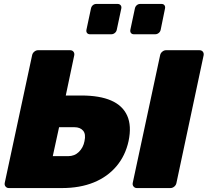

<svg xmlns="http://www.w3.org/2000/svg" viewBox="-20 -955 1054 975"><path d="M25 0Q15 0 8.5 -7.5Q2 -15 4 -26L143 -674Q145 -685 154 -692.5Q163 -700 173 -700H336Q347 -700 353 -692.5Q359 -685 357 -674L314 -470H393Q486 -470 544.5 -444.5Q603 -419 626 -367.5Q649 -316 633 -239Q617 -165 571.5 -111Q526 -57 456 -28.5Q386 0 294 0ZM248 -162H326Q359 -162 381 -184Q403 -206 409 -238Q417 -274 402 -291.5Q387 -309 358 -309H280ZM675 0Q665 0 658.5 -7.5Q652 -15 654 -26L793 -674Q795 -685 804 -692.5Q813 -700 823 -700H993Q1004 -700 1010 -692.5Q1016 -685 1014 -674L876 -26Q874 -15 865 -7.5Q856 0 845 0ZM660 -781Q650 -781 645 -787.5Q640 -794 642 -804L665 -912Q667 -922 674.5 -928.5Q682 -935 692 -935H800Q810 -935 815 -928.5Q820 -922 818 -912L796 -804Q794 -794 786 -787.5Q778 -781 768 -781ZM437 -781Q427 -781 422 -787.5Q417 -794 419 -804L442 -912Q444 -922 451.5 -928.5Q459 -935 469 -935H577Q587 -935 592.5 -928.5Q598 -922 596 -912L573 -804Q571 -794 563 -787.5Q555 -781 545 -781Z"/></svg>

Font: Rubik Light ExtraBold
Style: Italic
Weight: 800
Italic angle: -12°
Version: Version 2.104